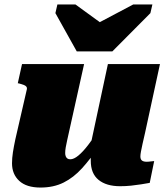

<svg xmlns="http://www.w3.org/2000/svg" viewBox="-20 -831 746 863"><path d="M325 -600H485L656 -772L665 -811H579L373 -702H469L319 -811H238L229 -772ZM282 -201Q278 -183 275.5 -169Q273 -155 273 -143Q273 -135 275.5 -128.5Q278 -122 283 -118.5Q288 -115 296 -115Q312 -115 332.5 -132Q353 -149 376 -179Q399 -209 424 -247V-172Q387 -117 349 -75Q311 -33 266 -10.5Q221 12 162 12Q99 12 66.5 -18Q34 -48 34 -97Q34 -120 38 -146Q42 -172 49 -205L101 -431Q102 -437 98.5 -441.5Q95 -446 87.5 -449Q80 -452 69 -455L60 -457L79 -543H358ZM632 -234Q625 -204 620.5 -183.5Q616 -163 613.5 -149.5Q611 -136 611 -128Q611 -115 618 -109.5Q625 -104 639 -104Q649 -104 658 -105.5Q667 -107 673 -107L653 -9Q636 -6 614.5 -2.5Q593 1 569 3.5Q545 6 520 6Q458 6 423 -22.5Q388 -51 388 -108Q388 -112 388 -117Q388 -122 388 -129Q388 -136 388 -145L377 -132L465 -543H699Z"/></svg>

Font: Roboto Serif Black
Style: Italic
Weight: 900
Italic angle: -10°
Version: Version 1.008